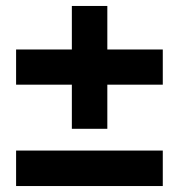

<svg xmlns="http://www.w3.org/2000/svg" viewBox="-20 -624 600 644"><path d="M221 -192H340V-340H526V-458H340V-604H221V-458H34V-340H221ZM34 0H526V-119H34Z"/></svg>

Font: HK Grotesk Black
Style: Italic
Weight: 900
Italic angle: -16°
Designer: Alfredo Marco Pradil
Foundry: Hanken Design Co.
Version: Version 3.001;FEAKit 1.0